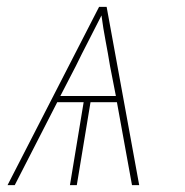

<svg xmlns="http://www.w3.org/2000/svg" viewBox="-20 -540 540 560"><path d="M2 0 269 -520H291L386 0H365L321 -242H244L204 0H184L224 -242H147L23 0ZM156 -260H318L301 -347Q295 -384 288 -420.5Q281 -457 276 -495Q257 -457 238 -420.5Q219 -384 201 -347Z"/></svg>

Font: Iosevka Thin Oblique
Style: Regular
Weight: 100
Italic angle: -9°
Monospace: yes
Designer: Belleve Invis
Foundry: Belleve Invis
Version: Version 32.5.0; ttfautohint (v1.8.4)